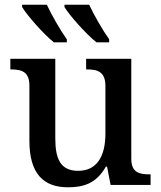

<svg xmlns="http://www.w3.org/2000/svg" viewBox="-20 -786 684 816"><path d="M390 -606H444V-619C416 -658 380 -721 359 -766H254V-756C275 -721 345 -642 390 -606ZM209 -606H264V-619C236 -658 200 -721 179 -766H74V-756C95 -721 164 -642 209 -606ZM269 10C333 10 389 -5 430 -78H435L450 0H620V-45H616C573 -45 538 -52 538 -111V-536H346V-491H349C392 -491 428 -483 428 -421V-219C428 -123 393 -60 312 -60C237 -60 215 -111 215 -198V-536H24V-491H27C72 -491 105 -481 105 -422V-187C105 -50 163 10 269 10Z"/></svg>

Font: Noto Serif Medium
Style: Regular
Weight: 500
Designer: Monotype Design Team
Foundry: Monotype Imaging Inc.
Version: Version 2.013